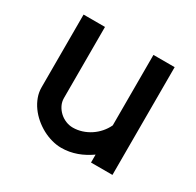

<svg xmlns="http://www.w3.org/2000/svg" viewBox="-118 -635 792 776"><g transform="rotate(30 278.0 -247.0)"><path d="M488.1 -502.9H389.1V-174Q380.1 -154.8 365.8 -138.4Q351.6 -122.1 333.8 -110.4Q316 -98.6 295.4 -92Q274.8 -85.4 253.4 -85.4Q236.3 -85.4 220 -92.1Q203.7 -98.8 191.1 -110.6Q178.4 -122.4 170.7 -137.9Q163 -153.5 163 -171.1V-502.9H63V-163.4Q63 -140.1 71 -118.5Q79 -96.8 92.8 -77.6Q106.6 -58.5 125.1 -42.6Q143.7 -26.7 164.7 -15.3Q185.8 -3.9 208.7 2.4Q231.5 8.8 253.4 8.8Q272.4 8.8 290.2 5.6Q308.1 2.3 325 -3.7Q341.8 -9.7 357.5 -18.2Q373.2 -26.7 388.1 -37V0H488.1Z"/></g></svg>

Font: Saysettha
Style: Regular
Weight: 400
Designer: John M. Durdin
Foundry: Lao Script for Windows
Version: Version 2.201